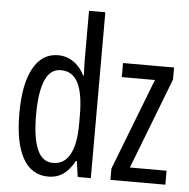

<svg xmlns="http://www.w3.org/2000/svg" viewBox="-54 -813 864 876"><g transform="rotate(5 378.0 -375.0)"><path d="M198.7 9.8Q122.1 9.8 82.3 -60.8Q42.5 -131.3 42.5 -266.6Q42.5 -400.9 82.5 -473.4Q122.6 -545.9 196.3 -545.9Q222.2 -545.9 245.1 -535.9Q268.1 -525.9 286.4 -507.6Q304.7 -489.3 317.4 -463.4H320.8Q319.8 -485.8 319.1 -503.7Q318.4 -521.5 318.4 -537.1V-759.8H393.1V0H333L322.8 -72.3H318.4Q304.7 -46.9 287.4 -28.3Q270 -9.8 248.3 0Q226.6 9.8 198.7 9.8ZM215.3 -54.2Q266.1 -54.2 292.2 -101.6Q318.4 -148.9 318.4 -241.7V-278.3Q318.4 -380.4 293.2 -429.7Q268.1 -479 214.4 -479Q165.5 -479 142.3 -424.6Q119.1 -370.1 119.1 -266.6Q119.1 -162.1 142.3 -108.2Q165.5 -54.2 215.3 -54.2ZM734.4 0H482.9V-51.8L645.5 -471.7H493.7V-536.1H727.5V-481L566.4 -64H734.4Z"/></g></svg>

Font: Open Sans Condensed
Style: Regular
Weight: 400
Width: 3
Designer: Monotype Design Team
Foundry: Monotype Imaging Inc.
Version: Version 3.000